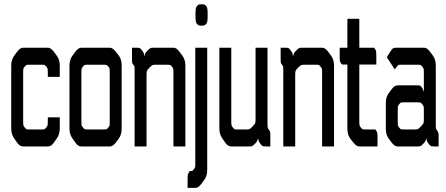

<svg xmlns="http://www.w3.org/2000/svg" viewBox="-20 -707 2151 927"><path d="M268.6 -335.9H210.9V-355.5Q210.9 -370.1 210 -374.5Q209 -378.9 203.6 -385.3Q198.2 -391.6 195.3 -393.1Q192.4 -394.5 182.6 -394.5H121.1Q110.4 -394.5 107.4 -393.1Q104.5 -391.6 99.1 -385.3Q93.8 -378.9 92.8 -374.5Q91.8 -370.1 91.8 -355.5V-121.1Q91.8 -106.4 92.8 -102.5Q93.8 -98.6 99.1 -91.8Q104.5 -85 107.4 -83.5Q110.4 -82 121.1 -82H182.6Q193.4 -82 195.8 -83.5Q198.2 -85 203.6 -91.8Q209 -98.6 210 -103Q210.9 -107.4 210.9 -121.1V-140.6H268.6V-85.9Q268.6 -58.6 253.9 -38.1L240.2 -18.6Q227.5 0 211.9 0H90.8Q75.2 0 62.5 -18.6L48.8 -38.1Q34.2 -58.6 34.2 -85.9V-390.6Q34.2 -418.9 48.8 -438.5L62.5 -457Q77.1 -476.6 90.8 -476.6H211.9Q225.6 -476.6 240.2 -457L253.9 -438.5Q268.6 -418.9 268.6 -390.6Z M372.1 -476.6H510.7Q523.4 -476.6 539.1 -457L553.7 -438.5Q567.4 -420.9 567.4 -390.6V-85.9Q567.4 -56.6 553.7 -38.1L539.1 -18.6Q525.4 0 510.7 0H372.1Q356.4 0 343.8 -18.6L330.1 -38.1Q315.4 -58.6 315.4 -85.9V-390.6Q315.4 -418.9 330.1 -438.5L343.8 -457Q358.4 -476.6 372.1 -476.6ZM509.8 -121.1V-355.5Q509.8 -370.1 509.3 -374.5Q508.8 -378.9 503.4 -385.3Q498 -391.6 495.1 -393.1Q492.2 -394.5 481.4 -394.5H402.3Q391.6 -394.5 388.7 -393.1Q385.7 -391.6 380.4 -385.3Q375 -378.9 374 -374.5Q373 -370.1 373 -355.5V-121.1Q373 -106.4 374 -102.5Q375 -98.6 380.4 -91.8Q385.7 -85 388.7 -83.5Q391.6 -82 402.3 -82H481.4Q492.2 -82 495.1 -83.5Q498 -85 503.4 -91.8Q508.8 -98.6 509.3 -102.5Q509.8 -106.4 509.8 -121.1Z M617.2 -476.6H641.6Q652.3 -476.6 656.2 -474.1Q660.2 -471.7 667 -461.9Q676.8 -449.2 675.8 -438.5H678.7Q678.7 -450.2 691.4 -461.9Q702.1 -472.7 706.1 -474.6Q710 -476.6 720.7 -476.6H818.4Q832 -476.6 846.7 -457L860.4 -438.5Q875 -418.9 875 -390.6V0H817.4V-355.5Q817.4 -370.1 816.4 -374.5Q815.4 -378.9 810.1 -385.3Q804.7 -391.6 801.8 -393.1Q798.8 -394.5 788.1 -394.5H730.5Q719.7 -394.5 715.8 -392.6Q711.9 -390.6 701.7 -380.4Q691.4 -370.1 689.5 -365.2Q687.5 -360.4 687.5 -345.7V0H629.9V-365.2Q629.9 -379.9 629.4 -384.3Q628.9 -388.7 623.5 -395Q618.2 -401.4 617.7 -405.8Q617.2 -410.2 617.2 -430.7Z M982.4 -646.5Q982.4 -646.5 982.4 -623Q982.4 -602.5 977.5 -594.7L975.6 -591.8L971.7 -587.9Q966.8 -583 955.1 -583H951.2Q939.5 -583 934.6 -587.9L930.7 -591.8L928.7 -594.7Q923.8 -602.5 923.8 -623Q923.8 -623 923.8 -646.5Q923.8 -667 928.7 -674.8L930.7 -677.7L934.6 -681.6Q939.5 -686.5 951.2 -686.5H955.1Q966.8 -686.5 971.7 -681.6L975.6 -677.7L977.5 -674.8Q982.4 -667 982.4 -646.5ZM980.5 -476.6V114.3Q980.5 142.6 965.8 162.1L952.1 180.7Q937.5 200.2 923.8 200.2H885.7V161.1Q885.7 139.6 887.2 134.3Q888.7 128.9 896.5 119.1Q905.3 119.1 908.2 118.2Q910.2 117.2 916 110.4Q920.9 103.5 921.9 98.6Q922.9 95.7 922.9 80.1V-476.6Z M1182.6 0H1095.7Q1080.1 0 1067.4 -18.6L1053.7 -38.1Q1039.1 -58.6 1039.1 -85.9V-476.6H1096.7V-121.1Q1096.7 -106.4 1097.7 -102.5Q1098.6 -98.6 1104 -91.8Q1109.4 -85 1112.3 -83.5Q1115.2 -82 1126 -82H1170.9Q1181.6 -82 1185.5 -84Q1189.5 -85.9 1199.7 -96.7Q1210 -107.4 1211.9 -111.8Q1213.9 -116.2 1213.9 -130.9V-476.6H1271.5V-110.4Q1271.5 -95.7 1272.5 -91.8Q1273.4 -87.9 1278.3 -81.1Q1283.2 -74.2 1284.2 -69.8Q1285.2 -65.4 1285.2 -51.8V0H1261.7Q1251 0 1247.1 -2.4Q1243.2 -4.9 1236.3 -13.7Q1226.6 -26.4 1226.6 -38.1H1224.6Q1224.6 -26.4 1211.9 -13.7Q1201.2 -2.9 1197.3 -1.5Q1193.4 0 1182.6 0Z M1335 -476.6H1359.4Q1370.1 -476.6 1374 -474.1Q1377.9 -471.7 1384.8 -461.9Q1394.5 -449.2 1393.6 -438.5H1396.5Q1396.5 -450.2 1409.2 -461.9Q1419.9 -472.7 1423.8 -474.6Q1427.7 -476.6 1438.5 -476.6H1536.1Q1549.8 -476.6 1564.5 -457L1578.1 -438.5Q1592.8 -418.9 1592.8 -390.6V0H1535.2V-355.5Q1535.2 -370.1 1534.2 -374.5Q1533.2 -378.9 1527.8 -385.3Q1522.5 -391.6 1519.5 -393.1Q1516.6 -394.5 1505.9 -394.5H1448.2Q1437.5 -394.5 1433.6 -392.6Q1429.7 -390.6 1419.4 -380.4Q1409.2 -370.1 1407.2 -365.2Q1405.3 -360.4 1405.3 -345.7V0H1347.7V-365.2Q1347.7 -379.9 1347.2 -384.3Q1346.7 -388.7 1341.3 -395Q1335.9 -401.4 1335.4 -405.8Q1335 -410.2 1335 -430.7Z M1714.8 -616.2V-476.6H1786.1Q1793.9 -466.8 1795.4 -461.4Q1796.9 -456.1 1796.9 -433.6V-395.5H1714.8V-121.1Q1714.8 -106.4 1715.8 -102.5Q1716.8 -98.6 1721.7 -91.8Q1726.6 -85 1729.5 -84Q1731.4 -82 1743.2 -82H1792Q1799.8 -72.3 1801.3 -66.9Q1802.7 -61.5 1802.7 -39.1V0H1713.9Q1701.2 0 1685.5 -19.5L1670.9 -38.1Q1657.2 -55.7 1657.2 -86.9V-395.5H1630.9Q1623 -405.3 1621.6 -410.6Q1620.1 -416 1620.1 -437.5V-476.6H1657.2V-616.2Z M2039.1 -38.1H2037.1Q2037.1 -26.4 2024.4 -13.7Q2013.7 -2.9 2009.8 -1.5Q2005.9 0 1995.1 0H1899.4Q1884.8 0 1871.1 -18.6L1856.4 -38.1Q1842.8 -56.6 1842.8 -85.9V-209Q1842.8 -238.3 1856.4 -256.8L1871.1 -276.4Q1884.8 -294.9 1899.4 -294.9H1995.1Q2005.9 -294.9 2008.8 -293.5Q2011.7 -292 2016.6 -285.2Q2023.4 -275.4 2024.4 -266.6H2026.4V-355.5Q2026.4 -370.1 2025.4 -374.5Q2024.4 -378.9 2019 -385.3Q2013.7 -391.6 2010.7 -393.1Q2007.8 -394.5 1997.1 -394.5H1911.1Q1904.3 -394.5 1900.4 -390.6Q1892.6 -380.9 1885.7 -372.1L1847.7 -430.7L1860.4 -451.2Q1870.1 -466.8 1873 -469.7Q1878.9 -476.6 1890.6 -476.6H2027.3Q2042 -476.6 2055.7 -458L2069.3 -439.5Q2084 -419.9 2084 -391.6V-105.5Q2084 -90.8 2085 -86.9Q2085.9 -83 2090.8 -76.2Q2095.7 -69.3 2096.7 -64.9Q2097.7 -60.5 2097.7 -46.9V0H2074.2Q2063.5 0 2059.6 -2.4Q2055.7 -4.9 2048.8 -13.7Q2039.1 -26.4 2039.1 -38.1ZM1900.4 -173.8V-121.1Q1900.4 -106.4 1900.9 -102.5Q1901.4 -98.6 1906.7 -91.8Q1912.1 -85 1915 -83.5Q1918 -82 1928.7 -82H1983.4Q1994.1 -82 1998 -84Q2002 -85.9 2012.2 -96.7Q2022.5 -107.4 2024.4 -111.8Q2026.4 -116.2 2026.4 -130.9V-173.8Q2026.4 -188.5 2025.4 -192.4Q2024.4 -196.3 2019 -203.1Q2013.7 -210 2010.7 -211.4Q2007.8 -212.9 1997.1 -212.9H1928.7Q1918 -212.9 1915 -211.4Q1912.1 -210 1906.7 -203.1Q1901.4 -196.3 1900.9 -192.4Q1900.4 -188.5 1900.4 -173.8Z"/></svg>

Font: Vancouver Drive
Style: Regular
Weight: 400
Designer: Valery Zaveryaev
Foundry: Cyreal (www.cyreal.org)
Version: Version 1.06